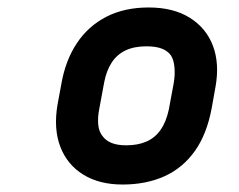

<svg xmlns="http://www.w3.org/2000/svg" viewBox="-20 -782 640 514"><path d="M378 -762Q444 -762 488 -734.5Q532 -707 550 -659.5Q568 -612 557 -550L547 -494Q534 -423 501.5 -377.5Q469 -332 420 -310Q371 -288 308 -288Q246 -288 203 -314.5Q160 -341 141.5 -389Q123 -437 134 -502L144 -556Q155 -620 185.5 -666Q216 -712 264.5 -737Q313 -762 378 -762ZM372 -658Q339 -658 316 -647Q293 -636 279 -614.5Q265 -593 259 -562L246 -492Q241 -467 243 -448Q245 -429 255 -417Q264 -405 279.5 -399Q295 -393 318 -393Q349 -393 372 -403Q395 -413 410 -434.5Q425 -456 432 -489L445 -559Q449 -583 447 -602.5Q445 -622 438 -633Q430 -645 414 -651.5Q398 -658 372 -658Z"/></svg>

Font: RecMonoLinear Nerd Font Mono
Style: Bold Italic
Weight: 700
Italic angle: -10°
Monospace: yes
Version: Version 1.085; ttfautohint (v1.8.4.7-5d5b);Nerd Fonts 3.2.1